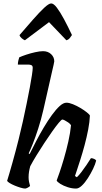

<svg xmlns="http://www.w3.org/2000/svg" viewBox="-20 -1098 594 1118"><path d="M127.5 0Q117 0 100.2 -5Q83.5 -10 66 -17.2Q48.5 -24.5 36 -32.2Q23.5 -40 21.5 -45Q26 -59.5 34.2 -87.2Q42.5 -115 52.2 -149.8Q62 -184.5 71.5 -220.5Q81 -256.5 88.5 -286.5Q101.5 -338 113.2 -391.2Q125 -444.5 135.2 -494.8Q145.5 -545 153.5 -587.8Q161.5 -630.5 166 -660.8Q170.5 -691 170.5 -703Q170.5 -714.5 163.5 -718.2Q156.5 -722 144 -722H84Q84 -734 87 -746Q90 -758 92 -764Q107 -771 132.5 -779.5Q158 -788 185 -794Q212 -800 230.5 -800Q259 -800 277.5 -782.8Q296 -765.5 296 -740.5Q296 -736.5 292.2 -720.8Q288.5 -705 282 -676.5L233 -460.5Q219 -399.5 202.2 -348.2Q185.5 -297 171 -260.5Q156.5 -224 147 -205L152.5 -201Q169.5 -235.5 190.5 -276Q211.5 -316.5 235 -356Q258.5 -395.5 282.2 -428.2Q306 -461 327.5 -480.5Q349 -500 367 -500Q382.5 -500 404.8 -491Q427 -482 448.8 -469Q470.5 -456 486 -443.5Q501.5 -431 503.5 -425Q502 -388 493.5 -343.5Q485 -299 472.8 -253.5Q460.5 -208 448.2 -169.5Q436 -131 427.2 -105Q418.5 -79 416.5 -73L427.5 -66Q439 -76.5 454 -96Q469 -115.5 484 -137.8Q499 -160 509.5 -177Q519 -177 528.5 -172.5Q538 -168 540 -163Q535 -142 521.8 -114.5Q508.5 -87 491.5 -60.5Q474.5 -34 456.5 -17Q438.5 0 423 0Q399.5 0 374.5 -8Q349.5 -16 331.2 -27.5Q313 -39 310 -47Q314.5 -58.5 326.5 -93Q338.5 -127.5 352.5 -175.5Q366.5 -223.5 378 -274.5Q389.5 -325.5 393.5 -369Q387.5 -378 377 -385.2Q366.5 -392.5 357 -397.2Q347.5 -402 343 -402Q338 -402 322 -382.8Q306 -363.5 284 -332.5Q262 -301.5 238 -265Q214 -228.5 192.2 -193Q170.5 -157.5 156 -130Q151.5 -113.5 149 -98Q146.5 -82.5 146.5 -65.5Q146.5 -53 148.8 -40.5Q151 -28 155 -15Q150.5 -10.5 142.8 -6Q135 -1.5 127.5 0ZM125 -863.5Q115 -867.5 105.2 -876.2Q95.5 -885 93.5 -893.5Q136.5 -943.5 173.2 -985.2Q210 -1027 237.2 -1052.5Q264.5 -1078 278 -1078Q292.5 -1078 311.2 -1053.2Q330 -1028.5 352.5 -986.8Q375 -945 399 -894Q393 -885 386 -876Q379 -867 366.5 -863.5L265.5 -969Z"/></svg>

Font: Texturina Medium
Style: Italic
Weight: 500
Italic angle: -11°
Designer: Guillermo Torres Carreño
Foundry: Omnibus-Type
Version: Version 1.002